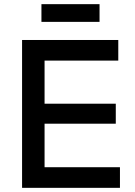

<svg xmlns="http://www.w3.org/2000/svg" viewBox="-20 -902 649 922"><path d="M86 0V-710H548V-611H194V-404H536V-308H194V-99H556V0ZM179 -797V-882H458V-797Z"/></svg>

Font: Geist Med
Style: Regular
Weight: 400
Designer: Basement.studio, Andrés Briganti, Mateo Zaragoza
Foundry: Basement.studio, Vercel, Andrés Briganti, Guido Ferreyra, Mateo Zaragoza
Version: Version 1.401